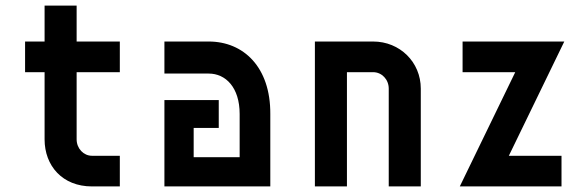

<svg xmlns="http://www.w3.org/2000/svg" viewBox="-20 -669 2105 689"><path d="M70 -520V-410H140V-169C140 -74 204 0 310 0H410V-110H310C280 -110 255 -136 255 -169V-410H410V-520H255V-649H140V-520Z M840 -260V-105H675V-210H765V-310H570V0H950V-260C951 -428 854 -520 729 -520H570V-405H729C790 -405 840 -355 840 -260Z M1110 0H1225V-410H1319C1350 -410 1375 -384 1375 -351V0H1490V-351C1490 -446 1415 -520 1319 -520H1110Z M2005 -520H1640V-410H1829L1630 0H1995V-110H1806Z"/></svg>

Font: Grotesk 03
Style: Bold
Weight: 500
Designer: Frank Adebiaye, contributions by Jérémy Landes, Ariel Martín Pérez
Foundry: Velvetyne Type Foundry
Version: Version 3.000;Glyphs 3.1.2 (3150)